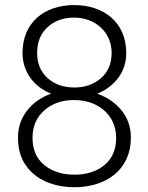

<svg xmlns="http://www.w3.org/2000/svg" viewBox="-20 -741 595 770"><path d="M504.9 -189C504.9 -230.5 492.7 -267.1 467.8 -297.9C442.9 -328.6 410.2 -351.1 370.1 -365.2C404.8 -379.4 433.1 -400.4 454.6 -429.2C475.6 -458 486.3 -490.7 486.3 -528.3C486.3 -651.9 395.5 -720.7 277.3 -720.7C159.2 -720.7 70.3 -651.9 70.3 -528.3C70.3 -453.6 115.2 -393.1 185.1 -365.2C145 -351.1 112.8 -328.6 88.9 -297.9C64.5 -267.1 52.2 -230.5 52.2 -189C52.2 -145.5 62 -109.4 82 -80.1C121.6 -21 193.4 9.8 278.8 9.8C404.8 9.8 504.9 -59.6 504.9 -189ZM427.7 -528.8C427.7 -486.3 413.6 -452.6 385.3 -427.7C356.4 -402.8 320.8 -390.1 278.3 -390.1C234.9 -390.1 198.7 -402.8 170.9 -427.7C143.1 -452.6 128.9 -486.3 128.9 -528.8C128.9 -572.3 143.1 -606.9 170.9 -632.3C198.7 -657.7 233.9 -670.4 277.3 -670.4C362.8 -670.4 427.7 -611.3 427.7 -528.8ZM445.8 -188.5C445.8 -141.1 430.2 -105 398.9 -79.1C367.2 -53.2 327.1 -40.5 278.8 -40.5C229.5 -40.5 189 -53.2 157.7 -79.1C126 -105 110.4 -141.1 110.4 -188.5C110.4 -233.9 126 -270.5 157.7 -298.3C189 -326.2 229 -339.8 277.8 -339.8C373.5 -339.8 445.8 -279.3 445.8 -188.5Z"/></svg>

Font: Vazirmatn ExtraLight
Style: Regular
Weight: 200
Designer: Saber Rastikerdar
Foundry: Saber Rastikerdar
Version: Version 33.003